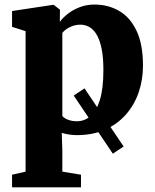

<svg xmlns="http://www.w3.org/2000/svg" viewBox="-20 -583 680 844"><path d="M476 92.5 304 -163 351.5 -194.5 523.5 61ZM33 240.5V185L92.5 171.5V-446L33 -465V-534.5L211.5 -561.5H216.5L243.5 -540.5L243 -487Q255.5 -504.5 277.8 -522Q300 -539.5 330 -551.2Q360 -563 395 -563Q455.5 -563 503.8 -535Q552 -507 580.2 -447.8Q608.5 -388.5 608.5 -294Q608.5 -232 589.5 -176.8Q570.5 -121.5 533.2 -79.2Q496 -37 442 -13Q388 11 317.5 11Q299 11 280.2 7.8Q261.5 4.5 251.5 1L254 79.5V171.5L336 185V240.5ZM318 -50Q351 -50 377.2 -72Q403.5 -94 419 -143.5Q434.5 -193 434.5 -275.5Q434.5 -329.5 427 -367.2Q419.5 -405 406 -428.8Q392.5 -452.5 374 -463.5Q355.5 -474.5 334 -474.5Q315.5 -474.5 299.8 -469Q284 -463.5 272.2 -455.2Q260.5 -447 254 -438.5V-73Q261.5 -63.5 278.8 -56.8Q296 -50 318 -50Z"/></svg>

Font: Merriweather 36pt Black
Style: Regular
Weight: 900
Version: Version 2.100